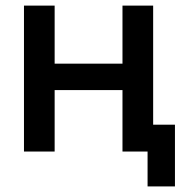

<svg xmlns="http://www.w3.org/2000/svg" viewBox="-20 -543 674 688"><path d="M528.8 -96.2H606.9V125H508.8V0H418.9V-220.2H175.8V0H65.9V-522.9H175.8V-314.9H418.9V-522.9H528.8Z"/></svg>

Font: Rawline SemiBold
Style: Regular
Weight: 600
Designer: Matt McInerney, Pablo Impallari, Rodrigo Fuenzalida
Foundry: Matt McInerney, Pablo Impallari, Rodrigo Fuenzalida
Version: Version 4.020;PS 004.020;hotconv 1.0.88;makeotf.lib2.5.64775